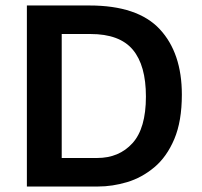

<svg xmlns="http://www.w3.org/2000/svg" viewBox="-20 -680 737 700"><path d="M78 0V-660H306Q482 -660 562.5 -573.5Q643 -487 643 -335Q643 -238 615.5 -173Q588 -108 542.5 -70Q497 -32 443.5 -16Q390 0 337 0ZM310 -556H205V-104H334Q414 -104 463 -158Q512 -212 512 -328Q512 -442 464 -499Q416 -556 310 -556Z"/></svg>

Font: Bricolage Grotesque 10pt SemiBold
Style: Regular
Weight: 600
Designer: Mathieu Triay
Foundry: Atelier Triay
Version: Version 1.000; ttfautohint (v1.8.4.7-5d5b);gftools[0.9.29]